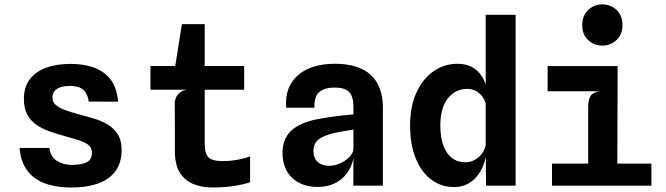

<svg xmlns="http://www.w3.org/2000/svg" viewBox="-20 -847 3040 876"><path d="M305 8.5Q256 8.5 214.5 -1.2Q173 -11 141.8 -32.5Q110.5 -54 91.8 -88.5Q73 -123 69.5 -172H205.5Q210 -131.5 239.8 -113Q269.5 -94.5 306.5 -94.5Q348 -94.5 373.8 -106Q399.5 -117.5 399.5 -149.5Q399.5 -171 385.5 -183.8Q371.5 -196.5 344.2 -205.5Q317 -214.5 277 -225.5Q240 -235.5 206.2 -247.5Q172.5 -259.5 146 -277.8Q119.5 -296 104.2 -324.5Q89 -353 89 -395.5Q89 -449.5 115.8 -485Q142.5 -520.5 190.5 -538Q238.5 -555.5 303 -555.5Q358.5 -555.5 405.2 -540Q452 -524.5 482.5 -487Q513 -449.5 519 -383L385 -383.5Q380.5 -412.5 368.5 -428Q356.5 -443.5 339 -449.2Q321.5 -455 300.5 -455Q274 -455 256 -449Q238 -443 228.8 -431.2Q219.5 -419.5 219.5 -401.5Q219.5 -383 232.8 -369.8Q246 -356.5 273.8 -346Q301.5 -335.5 343 -324.5Q374 -316.5 407.5 -306.5Q441 -296.5 469.8 -279.8Q498.5 -263 516.8 -234.8Q535 -206.5 535 -162.5Q535 -79 475.8 -35.2Q416.5 8.5 305 8.5Z M951 8.5Q899.5 8.5 860.8 -8Q822 -24.5 800.2 -60Q778.5 -95.5 778 -153L777.5 -378Q777.5 -389.5 783.2 -402.5Q789 -415.5 801.5 -425.2Q814 -435 833.5 -437.5H666.5V-546H779.5L810 -737H914V-546H1094V-437.5H914V-193.5Q914 -144.5 932 -128.2Q950 -112 996 -112Q1017.5 -112 1039.2 -114.5Q1061 -117 1082 -121.8Q1103 -126.5 1121 -133V-15.5Q1086.5 -4 1042 2.2Q997.5 8.5 951 8.5Z M1431 6Q1356 6 1312.5 -36Q1269 -78 1269 -150Q1269 -211.5 1307 -249Q1345 -286.5 1428.5 -303.5Q1455 -308.5 1482.8 -312.5Q1510.5 -316.5 1538.5 -319.8Q1566.5 -323 1592.5 -325V-358.5Q1592.5 -407 1572.8 -427.2Q1553 -447.5 1506.5 -447.5Q1461 -447.5 1436.8 -427Q1412.5 -406.5 1414.5 -355.5H1286Q1280.5 -417 1305.8 -462.2Q1331 -507.5 1383 -531.8Q1435 -556 1509 -556Q1616 -556 1671.5 -505.2Q1727 -454.5 1727 -355.5V0H1592L1592.5 -125Q1584.5 -84.5 1561.8 -55Q1539 -25.5 1505.5 -9.8Q1472 6 1431 6ZM1481.5 -90.5Q1505 -90.5 1529.2 -100.8Q1553.5 -111 1571 -127.5Q1588.5 -144 1592.5 -163.5V-256Q1582 -254 1566.2 -251.5Q1550.5 -249 1535 -246.2Q1519.5 -243.5 1508.5 -241Q1457 -229.5 1433.5 -210.8Q1410 -192 1410 -158Q1410 -126 1429.5 -108.2Q1449 -90.5 1481.5 -90.5Z M2052 6.5Q1993.5 6.5 1948 -27.2Q1902.5 -61 1876.8 -124Q1851 -187 1851 -274.5Q1851 -361 1879.8 -424.2Q1908.5 -487.5 1957.8 -521.8Q2007 -556 2068 -556Q2104.5 -556 2131.5 -542Q2158.5 -528 2176 -502.5Q2188.5 -484 2196 -461V-779.5H2332.5V0H2197.5L2196.5 -131L2196 -129Q2187.5 -89 2167.8 -58.5Q2148 -28 2118.8 -10.8Q2089.5 6.5 2052 6.5ZM2196 -374.5Q2190.5 -394.5 2179 -408.5Q2166 -424.5 2148.8 -433Q2131.5 -441.5 2112 -441.5Q2058 -441.5 2023.5 -398.2Q1989 -355 1989 -274.5Q1989 -220.5 2002.8 -183Q2016.5 -145.5 2042.2 -126Q2068 -106.5 2104 -106.5Q2124 -106.5 2143.2 -116Q2162.5 -125.5 2176.8 -143.2Q2191 -161 2196 -185.5Z M2498.5 0V-100.5H2663.5V-357Q2663.5 -393.5 2675.2 -410.2Q2687 -427 2716.5 -430.5H2478.5V-545.5H2798L2796.5 -100.5H2952V0ZM2728 -639Q2690 -639 2663.2 -664.2Q2636.5 -689.5 2636.5 -732Q2636.5 -775.5 2663.5 -801.2Q2690.5 -827 2728 -827Q2766.5 -827 2793.2 -801.5Q2820 -776 2820 -732Q2820 -689.5 2792.8 -664.2Q2765.5 -639 2728 -639Z"/></svg>

Font: Spline Sans Mono SemiBold
Style: Regular
Weight: 600
Monospace: yes
Version: Version 1.004